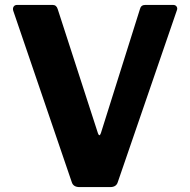

<svg xmlns="http://www.w3.org/2000/svg" viewBox="-20 -762 773 782"><path d="M685 -742Q695 -742 699.5 -735Q704 -728 700 -719L460 -21Q454 0 429 0H304Q278 0 272 -21L34 -718Q31 -728 35.5 -735Q40 -742 50 -742H194Q210 -742 215 -725L379 -219Q385 -203 391 -220L550 -725Q554 -742 572 -742H685Z"/></svg>

Font: Libre Franklin Thin
Style: Bold
Weight: 700
Version: Version 3.000